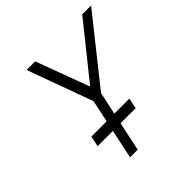

<svg xmlns="http://www.w3.org/2000/svg" viewBox="-184 -848 996 996"><g transform="rotate(-45 314.0 -350.0)"><path d="M148 -218 136 -160H415L427 -218ZM343 -342 628 -700H563L327 -406L218 -700H155L286 -340L214 0H270Z"/></g></svg>

Font: Advent Pro
Style: Italic
Weight: 400
Italic angle: -12°
Designer: VivaRado, Andreas Kalpakidis
Foundry: VivaRado, Andreas Kalpakidis
Version: Version 3.000